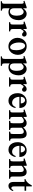

<svg xmlns="http://www.w3.org/2000/svg" viewBox="2050 -2686 847 4994"><g transform="rotate(90 2474.0 -189.5)"><path d="M10.7 213.9V183.6Q39.1 183.1 52.7 176.8Q66.4 170.4 70.8 154.1Q75.2 137.7 75.2 106.4V-311Q75.2 -349.6 67.9 -366.2Q60.5 -382.8 43 -382.3Q28.3 -381.8 9.3 -374.5L-2.9 -401.4L161.1 -458H191.9V-362.8Q225.6 -414.6 262 -436.8Q298.3 -459 336.9 -459Q381.8 -459 419.4 -432.9Q457 -406.7 479.5 -360.4Q502 -314 502 -252Q502 -177.7 477.1 -117.2Q452.1 -56.6 404.1 -21Q356 14.6 286.1 14.6Q264.6 14.6 238.5 7.6Q212.4 0.5 191.9 -18.1V107.4Q191.9 139.2 196.3 155.3Q200.7 171.4 213.9 177.2Q227.1 183.1 253.9 183.6V213.9ZM280.3 -23.9Q323.7 -23.9 354.5 -65.9Q385.3 -107.9 385.3 -204.1Q385.3 -282.2 358.2 -331.3Q331.1 -380.4 282.7 -380.4Q260.7 -380.4 239.5 -365.2Q218.3 -350.1 191.9 -321.8V-132.3Q191.9 -80.1 212.4 -52Q232.9 -23.9 280.3 -23.9Z M857.4 -459Q886.7 -459 908 -442.1Q929.2 -425.3 929.2 -397Q929.2 -375 915.5 -357.4Q901.9 -339.8 876.5 -339.8Q855 -339.8 841.6 -349.9Q828.1 -359.9 818.4 -369.9Q808.6 -379.9 796.9 -379.9Q783.2 -379.9 765.9 -357.2Q748.5 -334.5 731.4 -301.8V-105.5Q731.4 -63.5 744.4 -47.1Q757.3 -30.8 794.9 -30.8V0H554.2V-30.8Q591.3 -30.8 603.5 -43.5Q615.7 -56.2 615.7 -104.5V-295.4Q615.7 -347.2 611.1 -362.1Q606.4 -377 594.2 -380.4Q584.5 -383.3 571.5 -382.3Q558.6 -381.3 545.9 -376.5L537.1 -404.8L700.7 -459H731.4V-362.3Q755.9 -403.8 788.8 -431.4Q821.8 -459 857.4 -459Z M1183.1 14.6Q1115.2 14.6 1065.4 -18.3Q1015.6 -51.3 988.3 -104.5Q960.9 -157.7 960.9 -218.8Q960.9 -279.8 987.8 -334.7Q1014.6 -389.6 1064.2 -424.3Q1113.8 -459 1182.1 -459Q1248.5 -459 1298.3 -428.5Q1348.1 -397.9 1376.2 -346.4Q1404.3 -294.9 1404.3 -231.4Q1404.3 -168.9 1378.7 -112.5Q1353 -56.2 1303.7 -20.8Q1254.4 14.6 1183.1 14.6ZM1204.6 -28.8Q1241.7 -28.8 1262.5 -66.2Q1283.2 -103.5 1283.2 -193.4Q1283.2 -251 1269.3 -302.2Q1255.4 -353.5 1228.5 -385.5Q1201.7 -417.5 1163.6 -417.5Q1145 -417.5 1126.2 -403.3Q1107.4 -389.2 1095 -354.5Q1082.5 -319.8 1082.5 -258.8Q1082.5 -196.8 1099.1 -144.5Q1115.7 -92.3 1143.6 -60.5Q1171.4 -28.8 1204.6 -28.8Z M1445.3 213.9V183.6Q1473.6 183.1 1487.3 176.8Q1501 170.4 1505.4 154.1Q1509.8 137.7 1509.8 106.4V-311Q1509.8 -349.6 1502.4 -366.2Q1495.1 -382.8 1477.5 -382.3Q1462.9 -381.8 1443.8 -374.5L1431.6 -401.4L1595.7 -458H1626.5V-362.8Q1660.2 -414.6 1696.5 -436.8Q1732.9 -459 1771.5 -459Q1816.4 -459 1854 -432.9Q1891.6 -406.7 1914.1 -360.4Q1936.5 -314 1936.5 -252Q1936.5 -177.7 1911.6 -117.2Q1886.7 -56.6 1838.6 -21Q1790.5 14.6 1720.7 14.6Q1699.2 14.6 1673.1 7.6Q1647 0.5 1626.5 -18.1V107.4Q1626.5 139.2 1630.9 155.3Q1635.3 171.4 1648.4 177.2Q1661.6 183.1 1688.5 183.6V213.9ZM1714.8 -23.9Q1758.3 -23.9 1789.1 -65.9Q1819.8 -107.9 1819.8 -204.1Q1819.8 -282.2 1792.7 -331.3Q1765.6 -380.4 1717.3 -380.4Q1695.3 -380.4 1674.1 -365.2Q1652.8 -350.1 1626.5 -321.8V-132.3Q1626.5 -80.1 1647 -52Q1667.5 -23.9 1714.8 -23.9Z M2292 -459Q2321.3 -459 2342.5 -442.1Q2363.8 -425.3 2363.8 -397Q2363.8 -375 2350.1 -357.4Q2336.4 -339.8 2311 -339.8Q2289.6 -339.8 2276.1 -349.9Q2262.7 -359.9 2252.9 -369.9Q2243.2 -379.9 2231.4 -379.9Q2217.8 -379.9 2200.4 -357.2Q2183.1 -334.5 2166 -301.8V-105.5Q2166 -63.5 2179 -47.1Q2191.9 -30.8 2229.5 -30.8V0H1988.8V-30.8Q2025.9 -30.8 2038.1 -43.5Q2050.3 -56.2 2050.3 -104.5V-295.4Q2050.3 -347.2 2045.7 -362.1Q2041 -377 2028.8 -380.4Q2019 -383.3 2006.1 -382.3Q1993.2 -381.3 1980.5 -376.5L1971.7 -404.8L2135.3 -459H2166V-362.3Q2190.4 -403.8 2223.4 -431.4Q2256.3 -459 2292 -459Z M2763.2 -175.3 2786.6 -164.1Q2778.8 -119.6 2755.1 -78.6Q2731.4 -37.6 2692.4 -11.5Q2653.3 14.6 2599.1 14.6Q2540 14.6 2495.4 -14.6Q2450.7 -43.9 2425.8 -96.9Q2400.9 -149.9 2400.9 -221.2Q2400.9 -294.9 2430.9 -348.4Q2460.9 -401.9 2509.5 -430.7Q2558.1 -459.5 2613.8 -459.5Q2661.6 -459.5 2700.7 -439.2Q2739.7 -418.9 2763.2 -377Q2786.6 -335 2786.6 -270H2495.6Q2495.6 -217.8 2514.9 -174.8Q2534.2 -131.8 2568.6 -106Q2603 -80.1 2648.4 -80.1Q2685.1 -79.6 2713.6 -100.3Q2742.2 -121.1 2763.2 -175.3ZM2495.1 -305.7H2668Q2668 -353 2643.1 -385Q2618.2 -417 2581.1 -417Q2549.8 -417 2523.4 -387.2Q2497.1 -357.4 2495.1 -305.7Z M2843.8 0V-30.8Q2880.9 -30.8 2892.1 -44.7Q2903.3 -58.6 2903.3 -105V-294.4Q2903.3 -342.3 2898.7 -362.8Q2894 -383.3 2873.5 -383.3Q2865.7 -383.3 2854.7 -381.3Q2843.8 -379.4 2835 -376.5L2824.7 -404.8L2987.3 -459H3019V-372.6Q3065.9 -413.1 3099.6 -436Q3133.3 -459 3180.2 -459Q3224.6 -459 3252.2 -435.1Q3279.8 -411.1 3291 -368.7Q3329.6 -412.6 3370.4 -435.8Q3411.1 -459 3459 -459Q3523.9 -459 3551.5 -411.9Q3579.1 -364.7 3579.1 -292.5V-105Q3579.1 -58.6 3590.6 -44.7Q3602.1 -30.8 3635.7 -30.8V0H3401.9V-30.8Q3428.2 -30.8 3441.2 -36.1Q3454.1 -41.5 3458.3 -57.6Q3462.4 -73.7 3462.4 -105V-287.1Q3462.4 -340.3 3447.8 -362.5Q3433.1 -384.8 3399.9 -384.8Q3378.9 -384.8 3352.5 -371.6Q3326.2 -358.4 3299.3 -330.1V-104.5Q3299.3 -59.6 3309.6 -45.2Q3319.8 -30.8 3357.9 -30.8V0H3122.1V-30.8Q3149.9 -30.8 3162.8 -36.4Q3175.8 -42 3179.4 -58.1Q3183.1 -74.2 3183.1 -105V-287.6Q3183.1 -340.3 3167.5 -362.8Q3151.9 -385.3 3119.1 -385.3Q3093.3 -385.3 3066.9 -369.1Q3040.5 -353 3019 -330.1V-105Q3019 -56.6 3031.5 -43.7Q3043.9 -30.8 3079.6 -30.8V0Z M4037.6 -175.3 4061 -164.1Q4053.2 -119.6 4029.5 -78.6Q4005.9 -37.6 3966.8 -11.5Q3927.7 14.6 3873.5 14.6Q3814.5 14.6 3769.8 -14.6Q3725.1 -43.9 3700.2 -96.9Q3675.3 -149.9 3675.3 -221.2Q3675.3 -294.9 3705.3 -348.4Q3735.4 -401.9 3783.9 -430.7Q3832.5 -459.5 3888.2 -459.5Q3936 -459.5 3975.1 -439.2Q4014.2 -418.9 4037.6 -377Q4061 -335 4061 -270H3770Q3770 -217.8 3789.3 -174.8Q3808.6 -131.8 3843 -106Q3877.4 -80.1 3922.9 -80.1Q3959.5 -79.6 3988 -100.3Q4016.6 -121.1 4037.6 -175.3ZM3769.5 -305.7H3942.4Q3942.4 -353 3917.5 -385Q3892.6 -417 3855.5 -417Q3824.2 -417 3797.9 -387.2Q3771.5 -357.4 3769.5 -305.7Z M4115.2 0V-30.8Q4152.3 -30.8 4163.6 -44.7Q4174.8 -58.6 4174.8 -104.5V-292.5Q4174.8 -347.7 4170.2 -363Q4165.5 -378.4 4153.3 -380.4Q4134.3 -386.7 4106.4 -376.5L4096.7 -404.8L4259.8 -459H4290.5V-373Q4331.5 -409.2 4366.9 -434.1Q4402.3 -459 4449.7 -459Q4496.1 -459 4522 -435.5Q4547.9 -412.1 4558.3 -373.8Q4568.8 -335.4 4568.8 -291.5V-104.5Q4568.8 -59.1 4580.1 -44.9Q4591.3 -30.8 4626.5 -30.8V0H4391.6V-30.8Q4417.5 -30.8 4430.7 -35.4Q4443.8 -40 4448.2 -55.9Q4452.6 -71.8 4452.6 -104.5V-282.7Q4452.6 -336.4 4439.2 -360.1Q4425.8 -383.8 4391.6 -383.8Q4341.3 -383.8 4290.5 -328.1V-104.5Q4290.5 -58.1 4302.2 -44.4Q4314 -30.8 4351.6 -30.8V0Z M4810.1 14.6Q4766.1 14.6 4738 -17.6Q4710 -49.8 4710 -122.6V-403.8H4635.7V-427.7Q4669.4 -436 4700.2 -460.9Q4731 -485.8 4756.6 -520.5Q4782.2 -555.2 4800.8 -593.3H4825.7V-445.8H4938V-403.8H4825.7V-138.2Q4825.7 -94.7 4836.7 -77.9Q4847.7 -61 4866.7 -60.5Q4883.8 -60.1 4897.5 -73.2Q4911.1 -86.4 4920.9 -108.4H4947.8Q4941.4 -80.6 4923.8 -52.2Q4906.2 -23.9 4877.9 -4.6Q4849.6 14.6 4810.1 14.6Z"/></g></svg>

Font: Awami Nastaliq
Style: Bold
Weight: 700
Designer: Peter Martin, SIL International
Foundry: SIL International
Version: Version 3.100